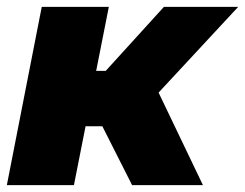

<svg xmlns="http://www.w3.org/2000/svg" viewBox="-20 -541 716 561"><path d="M0 0 102 -521H298L261 -334H289L459 -521H676L352 -172H230L196 0ZM366 0 274 -182 411 -338 573 0Z"/></svg>

Font: REM ExtraBold
Style: Italic
Weight: 800
Italic angle: -11°
Designer: Octavio Pardo
Foundry: Ashler Design
Version: Version 1.005;gftools[0.9.28]